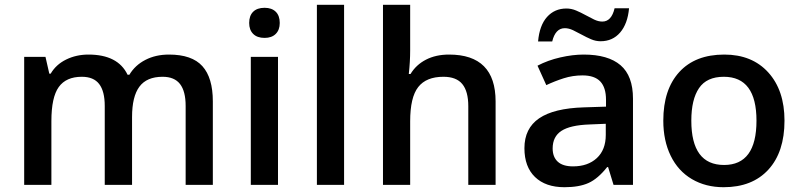

<svg xmlns="http://www.w3.org/2000/svg" viewBox="-20 -780 3379 810"><path d="M537.1 0H421.9V-333Q421.9 -395 398.4 -425.5Q375 -456.1 325.2 -456.1Q258.8 -456.1 227.8 -412.8Q196.8 -369.6 196.8 -269V0H82V-540H171.9L188 -469.2H193.8Q216.3 -507.8 259 -528.8Q301.8 -549.8 353 -549.8Q477.5 -549.8 518.1 -464.8H525.9Q549.8 -504.9 593.3 -527.3Q636.7 -549.8 692.9 -549.8Q789.6 -549.8 833.7 -501Q877.9 -452.1 877.9 -352.1V0H763.2V-333Q763.2 -395 739.5 -425.5Q715.8 -456.1 666 -456.1Q599.1 -456.1 568.1 -414.3Q537.1 -372.6 537.1 -286.1Z M1152.8 0H1038.1V-540H1152.8ZM1031.2 -683.1Q1031.2 -713.9 1048.1 -730.5Q1064.9 -747.1 1096.2 -747.1Q1126.5 -747.1 1143.3 -730.5Q1160.2 -713.9 1160.2 -683.1Q1160.2 -653.8 1143.3 -637Q1126.5 -620.1 1096.2 -620.1Q1064.9 -620.1 1048.1 -637Q1031.2 -653.8 1031.2 -683.1Z M1431.6 0H1316.9V-759.8H1431.6Z M2070.8 0H1955.6V-332Q1955.6 -394.5 1930.4 -425.3Q1905.3 -456.1 1850.6 -456.1Q1778.3 -456.1 1744.4 -412.8Q1710.4 -369.6 1710.4 -268.1V0H1595.7V-759.8H1710.4V-566.9Q1710.4 -520.5 1704.6 -467.8H1711.9Q1735.4 -506.8 1777.1 -528.3Q1818.8 -549.8 1874.5 -549.8Q2070.8 -549.8 2070.8 -352.1Z M2192.4 0ZM2568.4 0 2545.4 -75.2H2541.5Q2502.4 -25.9 2462.9 -8.1Q2423.3 9.8 2361.3 9.8Q2281.7 9.8 2237.1 -33.2Q2192.4 -76.2 2192.4 -154.8Q2192.4 -238.3 2254.4 -280.8Q2316.4 -323.2 2443.4 -327.1L2536.6 -330.1V-358.9Q2536.6 -410.6 2512.5 -436.3Q2488.3 -461.9 2437.5 -461.9Q2396 -461.9 2357.9 -449.7Q2319.8 -437.5 2284.7 -420.9L2247.6 -502.9Q2291.5 -525.9 2343.8 -537.8Q2396 -549.8 2442.4 -549.8Q2545.4 -549.8 2597.9 -504.9Q2650.4 -460 2650.4 -363.8V0ZM2397.5 -78.1Q2460 -78.1 2497.8 -113Q2535.6 -147.9 2535.6 -210.9V-257.8L2466.3 -254.9Q2385.3 -252 2348.4 -227.8Q2311.5 -203.6 2311.5 -153.8Q2311.5 -117.7 2333 -97.9Q2354.5 -78.1 2397.5 -78.1ZM2513.7 -606Q2493.2 -606 2473.4 -614.5Q2453.6 -623 2434.6 -633.5Q2415.5 -644 2397.5 -652.6Q2379.4 -661.1 2362.8 -661.1Q2323.2 -661.1 2309.6 -605H2250Q2255.9 -672.9 2287.8 -708.5Q2319.8 -744.1 2369.6 -744.1Q2390.6 -744.1 2410.6 -735.6Q2430.7 -727.1 2449.7 -716.6Q2468.8 -706.1 2486.6 -697.5Q2504.4 -689 2521 -689Q2559.6 -689 2572.8 -745.1H2633.8Q2627.9 -679.7 2596.2 -642.8Q2564.5 -606 2513.7 -606Z M3289.6 -271Q3289.6 -138.7 3221.7 -64.5Q3153.8 9.8 3032.7 9.8Q2957 9.8 2898.9 -24.4Q2840.8 -58.6 2809.6 -122.6Q2778.3 -186.5 2778.3 -271Q2778.3 -402.3 2845.7 -476.1Q2913.1 -549.8 3035.6 -549.8Q3152.8 -549.8 3221.2 -474.4Q3289.6 -398.9 3289.6 -271ZM2896.5 -271Q2896.5 -84 3034.7 -84Q3171.4 -84 3171.4 -271Q3171.4 -456.1 3033.7 -456.1Q2961.4 -456.1 2929 -408.2Q2896.5 -360.4 2896.5 -271Z"/></svg>

Font: Open Sans Semibold
Style: Regular
Weight: 600
Foundry: Ascender Corporation
Version: Version 1.10